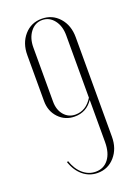

<svg xmlns="http://www.w3.org/2000/svg" viewBox="-138 -765 603 833"><g transform="rotate(-20 164.0 -349.0)"><path d="M276 -579V-120Q276 -65 244.5 -29Q213 7 165 7Q127 7 98 -17Q69 -41 55 -83L61 -85Q74 -46 100 -23.5Q126 -1 159 -1Q196 -1 218 -29.5Q240 -58 240 -108V-303Q210 -257 155 -257Q111 -257 81.5 -288Q52 -319 52 -366V-578Q52 -633 83.5 -669Q115 -705 164 -705Q213 -705 244.5 -669.5Q276 -634 276 -579ZM240 -313V-601Q240 -644 218.5 -671.5Q197 -699 164 -699Q131 -699 109.5 -671Q88 -643 88 -600V-350Q88 -312 108.5 -288Q129 -264 161 -264Q210 -264 240 -313Z"/></g></svg>

Font: Moniqa ExtLt Narrow Display
Style: Regular
Weight: 200
Width: 4
Designer: Rajesh Rajput
Foundry: Rajesh Rajput
Version: Version 1.000